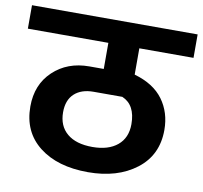

<svg xmlns="http://www.w3.org/2000/svg" viewBox="-97 -776 904 855"><g transform="rotate(10 354.5 -348.5)"><path d="M729 -587H484V-468Q572 -443 614.5 -385Q657 -327 657 -248Q657 -134 572 -69Q487 -4 354 -4Q216 -4 133.5 -68.5Q51 -133 51 -248Q51 -347 115.5 -408Q180 -469 279 -469H344V-587H-20V-693H729ZM354 -118Q426 -118 467 -152Q508 -186 508 -248Q508 -335 447 -361H317Q262 -361 230.5 -332Q199 -303 199 -248Q199 -186 239.5 -152Q280 -118 354 -118Z"/></g></svg>

Font: FiraGO
Style: Bold
Weight: 700
Designer: bBox Type
Foundry: bBox Type GmbH
Version: Version 1.001;PS 001.001;hotconv 1.0.88;makeotf.lib2.5.64775